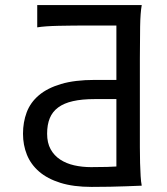

<svg xmlns="http://www.w3.org/2000/svg" viewBox="-20 -733 658 758"><path d="M539.6 -712.9Q534.2 -683.6 533.2 -628.2Q532.2 -572.8 532.2 -500.5V-151.9Q532.2 -118.2 533 -89.4Q533.7 -60.5 535.2 -37.6Q536.6 -14.6 539.6 0Q510.7 1.5 478 2.4Q450.2 3.4 414.6 4.2Q378.9 4.9 341.8 4.9Q270 4.9 218.5 -11.2Q167 -27.3 134.3 -55.7Q101.6 -84 86.2 -122.3Q70.8 -160.6 70.8 -205.1Q70.8 -250.5 85.4 -289.6Q100.1 -328.6 133.5 -356.9Q167 -385.3 221.2 -401.4Q275.4 -417.5 354 -417.5H439.5V-632.3H339.4Q267.1 -632.3 211.7 -631.1Q156.2 -629.9 127 -625V-712.9ZM354 -341.8Q303.7 -341.8 268.1 -333.7Q232.4 -325.7 209.7 -308.8Q187 -292 176.5 -266.4Q166 -240.7 166 -205.1Q166 -168.9 179.9 -143.8Q193.8 -118.7 217.8 -103Q241.7 -87.4 272.9 -80.3Q304.2 -73.2 339.4 -73.2Q380.4 -73.2 403.1 -74Q425.8 -74.7 439.5 -75.7V-341.8Z"/></svg>

Font: Andika
Style: Regular
Weight: 400
Designer: Victor Gaultney, Annie Olsen, Julie Remington, Don Collingsworth, Eric Hays
Foundry: SIL International
Version: Version 1.001